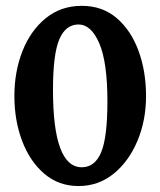

<svg xmlns="http://www.w3.org/2000/svg" viewBox="-20 -623 550 658"><path d="M480.5 -293.9Q480.5 -210 450.9 -139.9Q421.4 -69.8 369.4 -27.6Q317.4 14.6 249 14.6Q181.2 14.6 131.8 -27.6Q82.5 -69.8 55.9 -139.9Q29.3 -210 29.3 -293.9Q29.3 -377.9 57.1 -448.2Q85 -518.6 137 -560.8Q189 -603 260.3 -603Q330.6 -603 379.6 -561.3Q428.7 -519.5 454.6 -449.2Q480.5 -378.9 480.5 -293.9ZM348.1 -275.9Q348.1 -409.7 320.3 -474.4Q292.5 -539.1 249 -539.1Q205.1 -539.1 183.3 -488.3Q161.6 -437.5 161.6 -314.9Q161.6 -49.8 260.3 -49.8Q305.2 -49.8 326.7 -101.1Q348.1 -152.3 348.1 -275.9Z"/></svg>

Font: Namdhinggo ExtraBold
Style: Regular
Weight: 800
Designer: Victor Gaultney
Foundry: SIL International
Version: Version 3.001